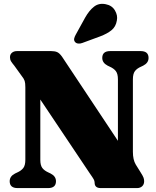

<svg xmlns="http://www.w3.org/2000/svg" viewBox="-20 -961 798 981"><path d="M266 -35Q266 0 225.5 0H70Q29.5 0 29.5 -35Q29.5 -60.5 57 -74.5L67.5 -79.5Q88 -88.5 98.8 -102.2Q109.5 -116 109.5 -144.5V-515Q109.5 -536.5 106 -547.5Q102.5 -558.5 91.5 -572L53 -625.5Q42.5 -638 36.8 -647.2Q31 -656.5 31 -668.5Q31 -683 41 -691.5Q51 -700 67 -700H241Q259.5 -700 271.5 -695Q283.5 -690 296.5 -672L582.5 -241.5V-555.5Q582.5 -583.5 572.2 -597.2Q562 -611 540.5 -620.5L530 -625.5Q502.5 -640 502.5 -665Q502.5 -700 543 -700H698.5Q739 -700 739 -665Q739 -639.5 711.5 -625.5L701 -620.5Q680 -611.5 669.5 -597.8Q659 -584 659 -555.5V-185.5Q659 -144.5 673.5 -120.5L699 -79.5Q710.5 -61.5 713.5 -52.8Q716.5 -44 716.5 -35Q716.5 -19 706.5 -9.5Q696.5 0 680 0H495Q463.5 0 463.5 -27.5Q463.5 -36 458.8 -44.8Q454 -53.5 438.5 -75.5L186 -452.5V-144Q186 -116.5 196.2 -102.8Q206.5 -89 228 -79.5L238.5 -74.5Q266 -60.5 266 -35ZM415 -871Q435.5 -907.5 460.5 -927Q485.5 -946.5 520 -939.5Q552 -933.5 567.2 -907.8Q582.5 -882 577 -856Q572 -825 550.2 -807Q528.5 -789 491.5 -775L400.5 -741.5Q390.5 -737.5 379.8 -738.5Q369 -739.5 363 -747Q357 -755 359 -764Q361 -773 366.5 -783Z"/></svg>

Font: Fraunces 72pt S050 Black
Style: Regular
Weight: 900
Version: Version 1.000; ttfautohint (v1.8.3)